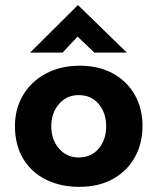

<svg xmlns="http://www.w3.org/2000/svg" viewBox="-20 -713 611 745"><path d="M38 -224Q38 -291 69.5 -344Q101 -397 158 -427.5Q215 -458 289 -458Q364 -458 419 -427.5Q474 -397 503.5 -344Q533 -291 533 -224Q533 -157 503.5 -103.5Q474 -50 419 -19Q364 12 287 12Q215 12 158.5 -16Q102 -44 70 -97Q38 -150 38 -224ZM179 -223Q179 -171 209 -136.5Q239 -102 285 -102Q334 -102 363 -136.5Q392 -171 392 -223Q392 -275 363 -309.5Q334 -344 285 -344Q239 -344 209 -309.5Q179 -275 179 -223ZM346 -509 281 -571 223 -509H97L282 -693H283L472 -509Z"/></svg>

Font: Synthetic
Style: Bold
Weight: 700
Designer: Santiago Orozco
Foundry: Typemade
Version: Version 2.000; ttfautohint (v1.8.4.7-5d5b)